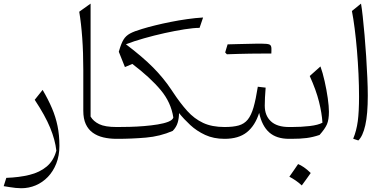

<svg xmlns="http://www.w3.org/2000/svg" viewBox="-20 -752 2118 1040"><path d="M301.8 38.1Q301.8 -20.5 291.7 -69.3Q281.7 -118.2 261.7 -165.3Q241.7 -212.4 210.9 -265.1L168 -211.4Q224.6 -126 251.7 -60.1Q278.8 5.9 285.2 64Q270.5 118.7 232.9 150.1Q195.3 181.6 139.4 195.3Q83.5 209 14.2 211.4L0 256.3Q15.6 258.8 32 261.5Q48.3 264.2 64.7 265.9Q81.1 267.6 95.2 267.6Q136.2 267.6 173.3 252Q210.4 236.3 239.3 206.3Q268.1 176.3 284.9 133.8Q301.8 91.3 301.8 38.1Z M470.7 -732.4 409.2 -688.5Q419.9 -624.5 425.5 -545.7Q431.2 -466.8 431.2 -372.1V-151.9Q431.2 -108.9 444.6 -79.8Q458 -50.8 482.4 -33.2Q506.8 -15.6 539.8 -7.8Q572.8 0 611.8 0H612.3V-64H611.8Q548.8 -64 517.1 -79.6Q485.4 -95.2 470.7 -120.6Z M1080.1 -657.2Q1038.6 -654.8 993.9 -648.4Q949.2 -642.1 905 -633.3Q860.8 -624.5 821 -614.7Q781.2 -605 749.5 -595.2Q707.5 -583 684.6 -570.6Q661.6 -558.1 649.2 -537.6Q636.7 -517.1 626 -480L623.5 -471.7L656.7 -388.7L696.8 -405.8Q794.9 -331.1 850.8 -263.9Q906.7 -196.8 918.9 -115.2Q914.6 -101.6 891.6 -92.5Q868.7 -83.5 834.2 -77.9Q799.8 -72.3 760.5 -69.1Q721.2 -65.9 683.3 -64.9Q645.5 -64 616.7 -64H612.3Q605 -64 601.3 -56.4Q597.7 -48.8 597.7 -33.2V-30.8Q597.7 -15.1 601.3 -7.6Q605 0 612.3 0H615.7Q692.9 0 770 -6.6Q847.2 -13.2 915.5 -43Q935.1 -63 942.4 -87.6Q949.7 -112.3 949.7 -139.6Q976.1 -106.9 1010.7 -74.7Q1045.4 -42.5 1091.3 -21.2Q1137.2 0 1196.3 0H1196.8V-64H1196.3Q1127.9 -64 1080.1 -86.4Q1032.2 -108.9 994.4 -150.9Q956.5 -192.9 917.5 -252L907.7 -266.6Q865.7 -329.6 809.1 -386.7Q752.4 -443.8 662.1 -512.2Q704.6 -528.8 759.8 -544.4Q814.9 -560.1 872.3 -572.8Q929.7 -585.4 979.7 -593.3Q1029.8 -601.1 1061 -601.1Z M1400.4 -461.9Q1416 -461.9 1425.8 -461.9Q1435.5 -461.9 1441.2 -461.9Q1446.8 -461.9 1449.7 -461.9Q1450.2 -468.3 1450.2 -476.1Q1450.2 -483.9 1450.2 -488.8Q1450.2 -505.9 1439.9 -510.7Q1429.7 -515.6 1395 -515.6Q1362.3 -508.3 1329.6 -500.2Q1296.9 -492.2 1264.4 -484.1Q1231.9 -476.1 1199.7 -467.8Q1202.1 -465.3 1204.3 -462.9Q1206.5 -460.4 1209 -458Q1239.3 -459 1271.2 -460Q1303.2 -460.9 1335.7 -461.4Q1368.2 -461.9 1400.4 -461.9ZM1209 -458Q1240.2 -467.3 1271.2 -476.6Q1302.2 -485.8 1333.3 -495.8Q1364.3 -505.9 1395 -515.6Q1386.2 -515.6 1367.2 -515.4Q1348.1 -515.1 1322.8 -514.4Q1297.4 -513.7 1268.8 -513.2Q1240.2 -512.7 1212.9 -511.7Q1209.5 -501 1206.3 -490.2Q1203.1 -479.5 1199.7 -467.8Q1202.1 -465.3 1204.3 -462.9Q1206.5 -460.4 1209 -458ZM1196.8 0Q1272.5 0 1317.1 -35.6Q1361.8 -71.3 1383.8 -140.6Q1398.9 -69.8 1438.2 -34.9Q1477.5 0 1545.9 0H1546.4V-64H1545.9Q1480.5 -64 1447.3 -95Q1414.1 -126 1414.1 -179.7Q1414.1 -199.2 1415.3 -223.9Q1416.5 -248.5 1418.9 -277.3L1376.5 -282.2Q1365.7 -213.4 1353.3 -170.4Q1340.8 -127.4 1322 -104.2Q1303.2 -81.1 1273.2 -72.5Q1243.2 -64 1196.8 -64Q1189.5 -64 1185.8 -56.4Q1182.1 -48.8 1182.1 -33.2V-30.8Q1182.1 -15.1 1185.8 -7.6Q1189.5 0 1196.8 0Z M1594.7 136.7Q1582.5 154.8 1571 171.4Q1559.6 188 1547.4 205.1Q1564.9 214.4 1582.3 226.3Q1599.6 238.3 1614.7 252.4Q1627.4 235.4 1639.4 218.5Q1651.4 201.7 1663.1 185.1Q1643.1 165.5 1626.2 154.1Q1609.4 142.6 1594.7 136.7ZM1546.4 0H1558.1Q1606.9 0 1640.9 -4.4Q1674.8 -8.8 1710.9 -21Q1740.2 -53.7 1751 -78.6Q1761.7 -103.5 1761.7 -146.5Q1761.7 -175.3 1755.4 -220.2Q1749 -265.1 1738.5 -311.8Q1728 -358.4 1715.8 -392.1L1657.7 -340.3Q1692.4 -263.7 1708 -200.9Q1723.6 -138.2 1726.6 -87.4Q1703.6 -74.7 1657.5 -69.3Q1611.3 -64 1560.5 -64H1546.4Q1539.1 -64 1535.4 -56.4Q1531.7 -48.8 1531.7 -33.2V-30.8Q1531.7 -15.1 1535.4 -7.6Q1539.1 0 1546.4 0Z M1935.5 -732.4 1886.2 -692.4Q1894 -652.8 1901.1 -597.4Q1908.2 -542 1913.6 -478.5Q1918.9 -415 1921.9 -350.8Q1924.8 -286.6 1924.8 -228.5Q1924.8 -147.5 1918 -95.7Q1911.1 -43.9 1893.1 -0.5L1920.9 8.8Q1945.3 -14.2 1958.7 -73.7Q1972.2 -133.3 1972.2 -233.9Q1972.2 -276.4 1969.7 -331.8Q1967.3 -387.2 1963.4 -447Q1959.5 -506.8 1954.6 -562.7Q1949.7 -618.7 1944.8 -663.3Q1939.9 -708 1935.5 -732.4Z"/></svg>

Font: Pinar VF
Style: Regular
Weight: 300
Designer: Amin Abedi
Version: Version 2.000